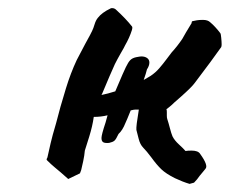

<svg xmlns="http://www.w3.org/2000/svg" viewBox="-20 -436 566 473"><path d="M426 -198 410 -184Q407 -181 402 -176.5Q397 -172 390 -167Q391 -165 391 -160V-151Q391 -146 392 -143Q395 -134 398.5 -120.5Q402 -107 405 -100Q410 -90 421 -80Q432 -70 437 -64Q442 -65 452 -65Q468 -65 473 -57Q494 -28 486 -20Q487 -21 472 -3Q466 6 458 14L447 17Q430 12 411 3Q389 -8 377.5 -19Q366 -30 353 -48Q341 -64 333 -72Q325 -80 321.5 -94.5Q318 -109 316 -116Q315 -124 322 -166H313Q310 -166 302 -164Q292 -139 289 -133Q282 -115 272 -106Q266 -93 262 -89.5Q258 -86 249 -84Q239 -83 234.5 -85.5Q230 -88 230 -96Q230 -104 240 -134L245 -152Q229 -148 211 -148Q208 -126 200 -100Q192 -74 189 -65Q188 -53 185 -39Q182 -25 180 -17L177 -9Q155 2 148 5L147 4L130 -11Q123 -17 114.5 -24Q106 -31 96 -41Q94 -43 95.5 -45.5Q97 -48 97 -49Q106 -90 110 -104Q117 -127 129 -173Q131 -181 142.5 -218.5Q154 -256 169 -288L190 -328Q205 -355 207 -360Q210 -366 213 -376Q216 -386 221 -392Q231 -405 252 -415Q253 -416 256 -416Q262 -416 266 -412Q290 -390 305 -371Q307 -369 305 -362Q299 -343 288 -324Q287 -321 277 -304Q269 -290 263 -278Q252 -254 232 -206L230 -202Q245 -205 264 -211Q267 -218 282 -253Q284 -258 290 -270.5Q296 -283 301 -288Q306 -293 315 -295Q325 -297 328 -297Q337 -297 342.5 -293Q348 -289 348 -282Q348 -274 342 -265Q340 -256 334 -239L351 -249Q363 -257 372.5 -268Q382 -279 390.5 -290.5Q399 -302 403 -307Q416 -321 429 -340Q436 -353 452 -379Q452 -384 455 -384Q459 -385 465 -386Q471 -387 480 -387Q492 -387 498 -381Q510 -371 523 -354Q524 -353 525 -343Q526 -333 526 -327Q526 -322 525 -320Q504 -290 460 -232Q453 -222 426 -198Z"/></svg>

Font: Caveat
Style: Bold
Weight: 700
Designer: Pablo Impallari
Foundry: Pablo Impallari
Version: Version 1.500; ttfautohint (v1.6)